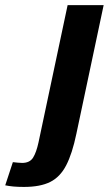

<svg xmlns="http://www.w3.org/2000/svg" viewBox="-168 -520 422 746"><path d="M234.7 -500 128.7 0Q112.7 77 89.2 122.3Q65.7 167.7 27 187Q-11.7 206.3 -75 206.3Q-98 206.3 -115.8 204.7Q-133.7 203 -147.7 200L-118 110Q-107 111 -99 112Q-91 113 -82 113Q-52.3 113 -39.5 92.5Q-26.7 72 -18.3 33L94.7 -500Z"/></svg>

Font: Epunda Sans Light
Style: Italic
Weight: 300
Italic angle: -12.0243°
Designer: Simon Atzbach
Foundry: typofactur
Version: Version 2.204